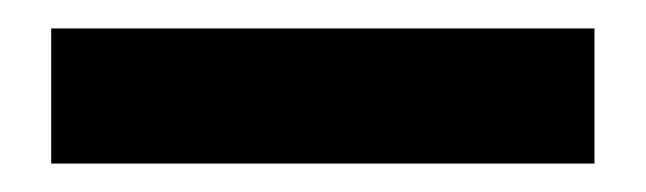

<svg xmlns="http://www.w3.org/2000/svg" viewBox="-20 -20 454 135"><path d="M16 95V0H398V95Z"/></svg>

Font: Nunito Sans 7pt Condensed ExtraBold
Style: Regular
Weight: 800
Width: 3
Designer: Vernon Adams
Foundry: Vernon Adams
Version: Version 3.101;gftools[0.9.27]